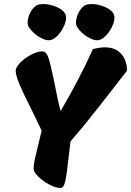

<svg xmlns="http://www.w3.org/2000/svg" viewBox="-20 -933 651 953"><path d="M117 -819Q117 -845 130.5 -871Q144 -897 164 -908Q177 -913 194 -913Q228 -913 263 -897.5Q298 -882 306 -859Q308 -851 308 -845Q308 -824 294.5 -797Q281 -770 261 -751.5Q241 -733 222 -733Q204 -733 178.5 -747.5Q153 -762 135 -782.5Q117 -803 117 -819ZM357 -819Q357 -845 370.5 -871Q384 -897 404 -908Q417 -913 434 -913Q468 -913 503 -897.5Q538 -882 546 -859Q548 -851 548 -845Q548 -824 534.5 -797Q521 -770 501 -751.5Q481 -733 462 -733Q444 -733 418.5 -747.5Q393 -762 375 -782.5Q357 -803 357 -819ZM548 -502Q538 -489 471 -403Q404 -317 330 -231L319 -140Q311 -63 303.5 -31.5Q296 0 280 0Q257 0 225.5 -16.5Q194 -33 170.5 -56Q147 -79 147 -94Q146 -112 153.5 -145.5Q161 -179 180 -257L187 -284Q180 -300 134 -394Q96 -469 77 -513.5Q58 -558 58 -582Q58 -599 80.5 -622Q103 -645 134.5 -661.5Q166 -678 191 -678Q210 -678 221 -644.5Q232 -611 249 -528Q265 -441 281 -382Q376 -544 441 -689Q474 -698 500 -698Q552 -698 580.5 -667Q609 -636 611 -583Z"/></svg>

Font: Mogra
Style: Regular
Weight: 400
Designer: Lipi Raval
Foundry: Lipi Raval
Version: Version 1.002;PS 1.002;hotconv 1.0.88;makeotf.lib2.5.647800;